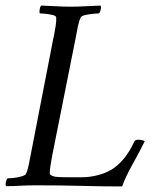

<svg xmlns="http://www.w3.org/2000/svg" viewBox="-26 -666 563 690"><path d="M162 -109Q161 -102 158 -86Q155 -70 153.5 -56Q152 -42 154 -39Q162 -32 175.5 -30.5Q189 -29 217 -29H269Q295 -29 323.5 -36Q352 -43 374 -56Q396 -69 417.5 -94Q439 -119 457 -158Q460 -164 472 -164Q479 -164 486 -162Q493 -160 494 -158Q474 -118 449 -73Q424 -28 413 4Q339 4 267 2Q195 0 104 0Q72 0 47 1.5Q22 3 -4 3Q-7 -1 -5 -11Q-3 -21 1 -25Q7 -25 22 -26.5Q37 -28 51 -32Q65 -36 67 -41Q73 -53 77 -72Q81 -91 85 -113L166 -530Q166 -531 167 -533Q171 -554 174 -572.5Q177 -591 176 -603Q176 -609 163.5 -612Q151 -615 137 -616.5Q123 -618 117 -618Q115 -622 116.5 -632Q118 -642 122 -646Q150 -645 176 -643.5Q202 -642 228 -642Q254 -642 280.5 -643.5Q307 -645 335 -646Q338 -642 336 -632Q334 -622 330 -618Q325 -618 309.5 -616.5Q294 -615 280.5 -612Q267 -609 264 -603Q258 -591 254 -571.5Q250 -552 246 -530Z"/></svg>

Font: Amiri
Style: Italic
Weight: 400
Italic angle: 10°
Designer: Khaled Hosny
Version: Version 0.113